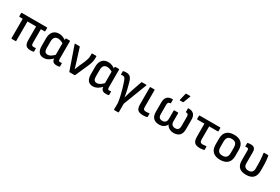

<svg xmlns="http://www.w3.org/2000/svg" viewBox="96 -1965 4973 3409"><g transform="rotate(30 2582.5 -260.5)"><path d="M491 11Q448 11 420.5 -2.5Q393 -16 380 -47Q367 -78 367 -129V-407H190V-10Q190 0 180 0H103Q93 0 93 -10V-407H28Q18 -407 18 -417V-479Q18 -489 28 -489H540Q550 -489 550 -479V-417Q550 -407 540 -407H464V-127Q464 -94 474.5 -81.5Q485 -69 506 -69Q517 -69 527.5 -69.5Q538 -70 549 -71Q558 -75 558 -63V-6Q558 2 550 5Q538 7 522 9Q506 11 491 11Z M761 11Q693 11 659 -31.5Q625 -74 625 -160V-312Q625 -403 668 -452Q711 -501 790 -501Q831 -501 870.5 -484Q910 -467 935 -447V-373Q906 -393 874.5 -405Q843 -417 816 -417Q769 -417 745.5 -389Q722 -361 722 -303V-167Q722 -120 739.5 -97Q757 -74 793 -74Q826 -74 859 -94.5Q892 -115 938 -163L942 -89Q913 -58 884 -35.5Q855 -13 825 -1Q795 11 761 11ZM1028 11Q978 11 953 -12Q928 -35 928 -86V-107L921 -131V-403L927 -433V-479Q927 -489 938 -489H1008Q1018 -489 1018 -479V-121Q1018 -91 1025.5 -81Q1033 -71 1052 -71Q1059 -71 1066.5 -72Q1074 -73 1081 -74Q1090 -75 1090 -65V-5Q1090 3 1080 6Q1069 8 1054.5 9.5Q1040 11 1028 11Z M1290 0Q1282 0 1279 -8L1116 -477Q1112 -489 1124 -489H1207Q1217 -489 1219 -481L1304 -211Q1314 -182 1322.5 -152Q1331 -122 1339 -92H1341Q1351 -120 1362.5 -148Q1374 -176 1386 -203L1430 -302Q1443 -335 1452.5 -366Q1462 -397 1462 -434V-479Q1462 -489 1472 -489H1549Q1559 -489 1559 -479V-439Q1559 -395 1547 -353.5Q1535 -312 1515 -267L1400 -8Q1396 0 1388 0Z M1769 11Q1701 11 1667 -31.5Q1633 -74 1633 -160V-312Q1633 -403 1676 -452Q1719 -501 1798 -501Q1839 -501 1878.5 -484Q1918 -467 1943 -447V-373Q1914 -393 1882.5 -405Q1851 -417 1824 -417Q1777 -417 1753.5 -389Q1730 -361 1730 -303V-167Q1730 -120 1747.5 -97Q1765 -74 1801 -74Q1834 -74 1867 -94.5Q1900 -115 1946 -163L1950 -89Q1921 -58 1892 -35.5Q1863 -13 1833 -1Q1803 11 1769 11ZM2036 11Q1986 11 1961 -12Q1936 -35 1936 -86V-107L1929 -131V-403L1935 -433V-479Q1935 -489 1946 -489H2016Q2026 -489 2026 -479V-121Q2026 -91 2033.5 -81Q2041 -71 2060 -71Q2067 -71 2074.5 -72Q2082 -73 2089 -74Q2098 -75 2098 -65V-5Q2098 3 2088 6Q2077 8 2062.5 9.5Q2048 11 2036 11Z M2313 185Q2303 185 2303 175V41Q2296 -17 2280.5 -85Q2265 -153 2245.5 -221.5Q2226 -290 2206 -346Q2189 -392 2175.5 -406.5Q2162 -421 2140 -421Q2132 -421 2123.5 -420.5Q2115 -420 2108 -418Q2098 -416 2098 -427V-484Q2098 -493 2106 -495Q2118 -497 2131.5 -499Q2145 -501 2160 -501Q2196 -501 2221.5 -490Q2247 -479 2266 -448.5Q2285 -418 2300 -356Q2307 -328 2314 -301.5Q2321 -275 2328 -248Q2333 -226 2338 -201Q2343 -176 2347.5 -151Q2352 -126 2356 -103H2357Q2367 -137 2379 -177.5Q2391 -218 2404 -260L2480 -481Q2482 -489 2492 -489H2576Q2589 -489 2584 -477L2400 3V175Q2400 185 2390 185Z M2797 11Q2748 11 2716.5 -2.5Q2685 -16 2670.5 -47Q2656 -78 2656 -130V-479Q2656 -489 2665 -489H2742Q2753 -489 2753 -479V-131Q2753 -97 2767 -84Q2781 -71 2814 -71Q2831 -71 2845.5 -73Q2860 -75 2875 -78Q2885 -80 2885 -69V-9Q2885 -2 2876 1Q2862 5 2841 8Q2820 11 2797 11Z M3127 11Q3049 11 3007.5 -31Q2966 -73 2966 -158V-356Q2966 -423 3000.5 -462Q3035 -501 3110 -501Q3121 -501 3121 -490V-429Q3121 -418 3111 -418Q3082 -415 3072 -399.5Q3062 -384 3062 -360V-170Q3062 -119 3082.5 -97.5Q3103 -76 3144 -76Q3183 -76 3206 -98.5Q3229 -121 3229 -170V-333Q3229 -344 3239 -344H3311Q3321 -344 3321 -333V-170Q3321 -121 3344 -98.5Q3367 -76 3405 -76Q3447 -76 3467 -97.5Q3487 -119 3487 -170V-360Q3487 -384 3478 -399.5Q3469 -415 3438 -418Q3429 -418 3429 -429V-490Q3429 -501 3440 -501Q3516 -501 3550 -462Q3584 -423 3584 -356V-158Q3584 -72 3542.5 -30.5Q3501 11 3424 11Q3372 11 3332 -12.5Q3292 -36 3275 -75H3274Q3260 -40 3221 -14.5Q3182 11 3127 11ZM3237 -546Q3227 -546 3229 -556L3263 -697Q3264 -706 3275 -706H3352Q3365 -706 3359 -694L3305 -553Q3301 -546 3294 -546Z M3961 11Q3912 11 3880.5 -3.5Q3849 -18 3833.5 -51Q3818 -84 3818 -140V-407H3675Q3664 -407 3664 -417V-479Q3664 -489 3675 -489H4091Q4101 -489 4101 -479V-417Q4101 -407 4091 -407H3915V-138Q3915 -102 3929.5 -86.5Q3944 -71 3974 -71Q3994 -71 4011.5 -73.5Q4029 -76 4043 -78Q4053 -80 4053 -70L4054 -11Q4054 -1 4045 0Q4029 4 4008 7.5Q3987 11 3961 11Z M4377 11Q4280 11 4227.5 -38Q4175 -87 4175 -183V-307Q4175 -403 4227 -452Q4279 -501 4377 -501Q4475 -501 4527.5 -452Q4580 -403 4580 -307V-183Q4580 -87 4528 -38Q4476 11 4377 11ZM4377 -74Q4432 -74 4457.5 -102.5Q4483 -131 4483 -191V-299Q4483 -359 4457.5 -387.5Q4432 -416 4377 -416Q4322 -416 4296.5 -387.5Q4271 -359 4271 -299V-191Q4271 -131 4296.5 -102.5Q4322 -74 4377 -74Z M4910 11Q4810 11 4764 -35.5Q4718 -82 4718 -170V-372Q4718 -400 4711 -409.5Q4704 -419 4686 -419Q4680 -419 4672.5 -418Q4665 -417 4658 -416Q4648 -416 4648 -425V-484Q4648 -493 4658 -495Q4673 -498 4689 -499.5Q4705 -501 4718 -501Q4768 -501 4791.5 -476Q4815 -451 4815 -399V-165Q4815 -119 4840 -96.5Q4865 -74 4910 -74Q4955 -74 4980 -98.5Q5005 -123 5005 -173V-250Q5005 -320 4999 -378.5Q4993 -437 4988 -478Q4986 -489 4996 -489H5073Q5083 -489 5084 -480Q5092 -442 5097 -387Q5102 -332 5102 -266V-180Q5102 -86 5055 -37.5Q5008 11 4910 11Z"/></g></svg>

Font: Sofia Sans Semi Condensed SemiBold
Style: Regular
Weight: 600
Designer: Botio Nikoltchev, Ani Petrova
Foundry: lettersoup
Version: Version 4.100